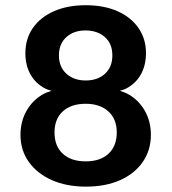

<svg xmlns="http://www.w3.org/2000/svg" viewBox="-20 -700 645 722"><path d="M464.8 -344.3C454.2 -350.6 442.4 -354.8 430.5 -358.5C438.2 -361 446.3 -362.9 453.3 -366.5C477.9 -379.1 496.7 -396.9 509.6 -419.9C522.5 -443 528.9 -469.8 528.9 -500.6C528.9 -536.2 519.5 -567.6 500.8 -594.6C482.1 -621.7 455.8 -642.7 422 -657.8C388.2 -672.8 348.2 -680.4 302.1 -680.4C256.7 -680.4 216.9 -672.8 182.8 -657.8C148.6 -642.7 122.2 -621.7 103.5 -594.6C84.7 -567.6 75.4 -535.9 75.4 -499.7C75.4 -469.6 81.8 -443.1 94.7 -420C107.6 -397 126.4 -379.1 151 -366.5C157.9 -363 166 -361.1 173.7 -358.5C161.8 -354.8 150.1 -350.6 139.5 -344.3C113.9 -329.3 93.9 -308.5 79.1 -282.1C64.4 -255.7 57 -225.9 57 -192.7C57 -154.6 67.3 -120.9 87.9 -91.7C108.5 -62.6 137.2 -39.7 174.1 -23.1C211 -6.5 254 1.8 303.1 1.8C352.3 1.8 395.2 -6.3 431.7 -22.6C468.3 -38.9 496.7 -61.8 517 -91.3C537.3 -120.8 547.4 -154.6 547.4 -192.7C547.4 -225.9 540.1 -255.7 525.3 -282.1C510.6 -308.5 490.4 -329.2 464.9 -344.3ZM229.2 -560.1C247.7 -577 271.6 -585.5 301.1 -585.5C331.3 -585.5 355.6 -577.2 374.4 -560.6C393.3 -544 402.5 -520.9 402.5 -491.5C402.5 -462.6 393.3 -439.7 374.9 -422.8C356.5 -405.8 332.2 -397.4 302.1 -397.4C272.6 -397.4 248.4 -405.8 229.7 -422.8C211 -439.7 201.6 -462.6 201.6 -491.5C201.6 -520.3 210.8 -543.2 229.2 -560.2ZM388.3 -122.2C367.7 -102.9 338.9 -93.2 302.1 -93.2C265.8 -93.2 237.2 -102.7 216.3 -121.8C195.4 -140.8 185 -167.6 185 -202C185 -235.7 195.4 -262.2 216.3 -281.3C237.1 -300.2 265.8 -309.8 302.1 -309.8C337.7 -309.8 366.1 -300.2 387.3 -281.3C408.5 -262.2 419.1 -235.7 419.1 -202C419.1 -168.3 408.8 -141.6 388.3 -122.2Z"/></svg>

Font: Diatome Awesome Semibold
Style: Regular
Weight: 400
Designer: 15.100.17
Foundry: 15.100.17
Version: Version 1.005;Fontself Maker 3.5.8